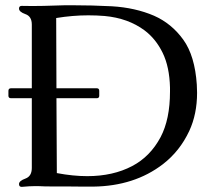

<svg xmlns="http://www.w3.org/2000/svg" viewBox="-20 -710 814 734"><path d="M732.4 -386.2Q733.4 -370.1 733.4 -355Q733.4 -273.9 703.6 -209.5Q667.5 -132.3 603 -82.5Q493.7 1.5 336.4 3.4H297.4Q269 3.4 244.1 2.9H187Q146.5 2.9 125.5 1.5H113.8Q94.2 1.5 63 4.4Q52.7 4.4 52.7 -6.3Q52.7 -18.6 77.1 -27.3Q101.6 -36.1 101.6 -67.9V-334.5H22.5Q12.2 -334.5 12.2 -343.8V-362.8Q12.2 -372.6 22.5 -372.6H101.6V-616.2Q101.6 -647.5 77.1 -656Q52.7 -664.6 52.7 -677.2Q52.7 -687.5 63 -687.5Q83.5 -687 104.5 -687Q125 -687 146.5 -687.5Q188.5 -689 228.5 -689.9H257.3Q332 -689.9 407.7 -686Q497.1 -680.7 568.8 -649.9Q636.2 -620.1 680.7 -558.3Q725.1 -496.6 732.4 -386.2ZM195.8 -372.6H349.6Q359.4 -372.6 359.4 -362.8V-343.8Q359.4 -334.5 349.6 -334.5H195.8L197.3 -48.3Q259.3 -36.6 313.5 -36.6Q412.1 -36.6 485.4 -75.2Q554.2 -111.3 593.8 -185.5Q629.9 -253.9 629.9 -359.4V-375.5Q627.9 -454.6 601.8 -508.1Q575.7 -561.5 532.7 -593.8Q469.7 -640.6 379.9 -648.9Q349.1 -651.4 317.9 -651.4Q257.8 -651.4 194.8 -641.1Z"/></svg>

Font: Caudex
Style: Regular
Weight: 400
Version: Version 1.01